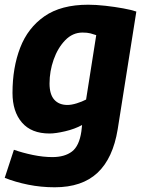

<svg xmlns="http://www.w3.org/2000/svg" viewBox="-33 -574 607 814"><path d="M-13 180 26 61Q63 74 106.5 83Q150 92 189 92Q241 92 272 68.5Q303 45 312 -17L315 -44Q284 -27 243.5 -17.5Q203 -8 177 -8Q100 -8 60 -54.5Q20 -101 20 -180Q20 -287 52.5 -371.5Q85 -456 155.5 -505Q226 -554 341 -554Q374 -554 414 -549.5Q454 -545 489.5 -538.5Q525 -532 545 -525L466 -26Q446 97 380.5 158.5Q315 220 199 220Q141 220 86.5 209Q32 198 -13 180ZM375 -425Q364 -429 350.5 -432.5Q337 -436 317 -436Q275 -436 243.5 -403.5Q212 -371 194.5 -321.5Q177 -272 177 -220Q177 -174 197 -151.5Q217 -129 253 -129Q270 -129 292.5 -136Q315 -143 332 -152Z"/></svg>

Font: Georama
Style: Bold Italic
Weight: 700
Italic angle: -9°
Designer: Jean-Baptiste Levee
Foundry: Production Type
Version: Version 1.000